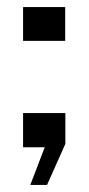

<svg xmlns="http://www.w3.org/2000/svg" viewBox="-20 -418 252 545"><path d="M66 107 107 0H45.5V-97H165.5V-9.5L113.5 107ZM45.5 -302V-398H165V-302Z"/></svg>

Font: Big Shoulders Display Thin Medium
Style: Regular
Weight: 500
Version: Version 2.002